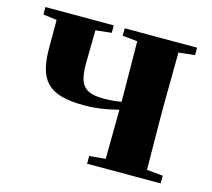

<svg xmlns="http://www.w3.org/2000/svg" viewBox="-84 -646 823 746"><g transform="rotate(15 327.5 -273.0)"><path d="M330 -516 390 -510 392 -308V-267C369 -263 348 -261 323 -261C242 -261 220 -288 220 -377L222 -509L286 -516V-546H11V-516L66 -509V-398C66 -267 108 -216 254 -216C305 -216 349 -224 392 -235L390 -37L325 -31V0H621V-31L556 -37L554 -238V-308L556 -509L621 -516V-546H330Z"/></g></svg>

Font: Noto Serif CJK HK Black
Style: Regular
Weight: 900
Designer: Ryoko NISHIZUKA 西塚涼子 (kana & ideographs); Frank Grießhammer (Latin, Greek & Cyrillic); Wenlong ZHANG 张文龙 (bopomofo); San
Foundry: Adobe
Version: Version 2.001;hotconv 1.1.0;makeotfexe 2.6.0